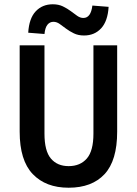

<svg xmlns="http://www.w3.org/2000/svg" viewBox="-20 -866 640 898"><path d="M301 12Q194 12 133 -52Q72 -116 72 -250V-654H188V-241Q188 -160 218 -124.5Q248 -89 301 -89Q355 -89 386 -124.5Q417 -160 417 -241V-654H528V-250Q528 -115 469 -51.5Q410 12 301 12ZM373 -700Q346 -700 325.5 -710Q305 -720 289 -732Q273 -744 259 -754Q245 -764 230 -764Q213 -764 202 -750.5Q191 -737 188 -707L112 -713Q116 -780 147 -813Q178 -846 227 -846Q254 -846 274.5 -836Q295 -826 311 -814Q327 -802 341 -792Q355 -782 370 -782Q405 -782 412 -840L488 -834Q484 -767 453 -733.5Q422 -700 373 -700Z"/></svg>

Font: Source Code Pro Semibold
Style: Regular
Weight: 600
Monospace: yes
Designer: Paul D. Hunt, Teo Tuominen
Foundry: Adobe Systems Incorporated
Version: Version 2.030;PS 1.000;hotconv 16.6.51;makeotf.lib2.5.65220